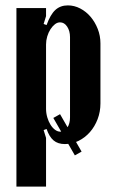

<svg xmlns="http://www.w3.org/2000/svg" viewBox="-20 -525 426 713"><path d="M142 -436 153 -432Q167 -471 185.5 -488Q204 -505 232 -505Q256 -505 278 -493.5Q300 -482 316.5 -462.5Q333 -443 343 -417.5Q353 -392 353 -364V-141Q353 -110 342.5 -82.5Q332 -55 314 -34.5Q296 -14 272 -2Q248 10 221 10Q195 10 179 -3.5Q163 -17 153 -46L142 -42L151 -13V168H41V-495H151V-465ZM151 -121Q151 -105 155.5 -89.5Q160 -74 167.5 -62Q175 -50 184.5 -43Q194 -36 204 -36Q220 -36 230 -51Q240 -66 240 -89V-387Q240 -410 229.5 -426Q219 -442 203 -442Q193 -442 184 -435Q175 -428 167.5 -416.5Q160 -405 155.5 -390Q151 -375 151 -360ZM203 -101 283 38 258 52 178 -87Z"/></svg>

Font: Moniqa ExtBd Paragraph
Style: Regular
Weight: 800
Designer: Rajesh Rajput
Foundry: Rajesh Rajput
Version: Version 1.000